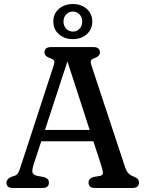

<svg xmlns="http://www.w3.org/2000/svg" viewBox="-20 -934 723 954"><path d="M223 -27Q223 0 191.5 0H43.5Q12 0 12 -27Q12 -43 34 -54.5L52.5 -60.5Q64.5 -65 70 -74.2Q75.5 -83.5 83.5 -109L246 -606.5Q252 -625 249 -632Q246 -639 230 -644.5Q201 -654.5 201 -673Q201 -700 233 -700H444.5Q476.5 -700 476.5 -673Q476.5 -654.5 447 -644Q435 -640 432 -633Q429 -626 434 -610L598.5 -112.5Q606.5 -86.5 616.2 -75Q626 -63.5 643.5 -57Q659 -51 664.8 -44.2Q670.5 -37.5 670.5 -27Q670.5 0 639 0H452Q420 0 420 -27Q420 -47 444 -54.5L479.5 -60.5Q490.5 -63.5 491.2 -73.2Q492 -83 485 -105.5L444 -232H185L147.5 -118Q139 -90.5 140.8 -78.8Q142.5 -67 163 -60.5L199.5 -54Q223 -46.5 223 -27ZM203.5 -288.5H425.5L315 -629ZM342 -739.5Q301 -739.5 273 -763.5Q245 -787.5 245 -827.5Q245 -866.5 273 -890.2Q301 -914 342 -914Q383.5 -914 411 -889.8Q438.5 -865.5 438.5 -827.5Q438.5 -788 411 -763.8Q383.5 -739.5 342 -739.5ZM342.5 -876.5Q322.5 -876.5 309 -862.5Q295.5 -848.5 295.5 -827Q295.5 -805.5 309 -791.2Q322.5 -777 342.5 -777Q362 -777 375.2 -791.2Q388.5 -805.5 388.5 -827Q388.5 -848.5 375.2 -862.5Q362 -876.5 342.5 -876.5Z"/></svg>

Font: Fraunces 72pt SuperSoft
Style: Regular
Weight: 400
Version: Version 1.000;[b76b70a41]